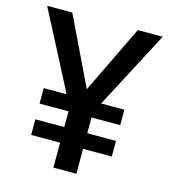

<svg xmlns="http://www.w3.org/2000/svg" viewBox="-107 -800 785 886"><g transform="rotate(15 285.5 -357.0)"><path d="M285.2 -389.2 441.9 -713.9H561L366.2 -342.8H477.1V-269H339.8V-193.8H477.1V-119.1H339.8V0H230V-119.1H91.8V-193.8H230V-269H91.8V-342.8H201.2L8.8 -713.9H128.9Z"/></g></svg>

Font: Samim Medium FD
Style: Medium-FD
Weight: 500
Foundry: DejaVu fonts team - Redesigned by Saber Rastikerdar
Version: Version 4.0.5